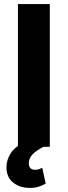

<svg xmlns="http://www.w3.org/2000/svg" viewBox="-20 -731 337 956"><path d="M228 -710.9V0H69.3V-710.9ZM114.7 -29.8 196.8 -0.5Q158.7 20 141.1 38.6Q123.5 57.1 123.5 83Q123.5 96.2 130.6 105.2Q137.7 114.3 154.3 114.3Q167 114.3 175.5 111.1Q184.1 107.9 190.4 104.5L207.5 183.1Q195.3 190.4 175.8 197.5Q156.2 204.6 127 204.6Q79.1 204.6 45.7 178.2Q12.2 151.9 12.2 101.6Q12.2 65.4 33.7 31.5Q55.2 -2.4 114.7 -29.8Z"/></svg>

Font: Vazirmatn RD FD ExtraBold
Style: Regular
Weight: 800
Designer: Saber Rastikerdar
Foundry: Saber Rastikerdar
Version: Version 33.003